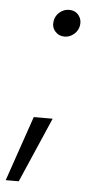

<svg xmlns="http://www.w3.org/2000/svg" viewBox="-63 -543 368 731"><g transform="rotate(5 121.0 -177.5)"><path d="M-12.7 155.8 72.8 -92.8H145L37.1 155.8ZM162.6 -408.2Q140.1 -408.2 126.2 -424.6Q112.3 -440.9 116.2 -463.9Q119.6 -484.4 135.7 -497.8Q151.9 -511.2 171.4 -511.2Q194.3 -511.2 207.8 -494.9Q221.2 -478.5 217.8 -456.1Q214.8 -436 198.7 -422.1Q182.6 -408.2 162.6 -408.2Z"/></g></svg>

Font: Inter 20pt Light
Style: Italic
Weight: 300
Italic angle: -9.3988°
Version: Version 4.001;git-66647c0bb